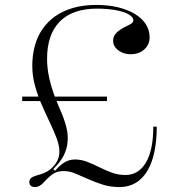

<svg xmlns="http://www.w3.org/2000/svg" viewBox="-20 -744 726 779"><path d="M122 15Q111 15 105 9.5Q99 4 99 -5Q99 -16 106.5 -22Q114 -28 131 -33Q143 -36 156.5 -41Q170 -46 183 -56Q203 -73 212 -90.5Q221 -108 221 -129Q221 -153 210 -182.5Q199 -212 182.5 -246.5Q166 -281 149.5 -318.5Q133 -356 122 -396Q111 -436 111 -477Q111 -519 121 -557Q131 -595 152 -625.5Q173 -656 204 -678Q235 -700 277 -712Q319 -724 370 -724Q419 -724 458.5 -714.5Q498 -705 527 -687.5Q556 -670 571.5 -646Q587 -622 587 -592Q587 -563 565.5 -543.5Q544 -524 510 -524Q490 -524 474 -531.5Q458 -539 448.5 -551Q439 -563 439 -578Q439 -594 447.5 -605Q456 -616 468.5 -624Q481 -632 493 -637.5Q505 -643 513 -648.5Q521 -654 521 -661Q521 -675 501.5 -686Q482 -697 448.5 -703Q415 -709 373 -709Q324 -709 285.5 -695.5Q247 -682 221.5 -655.5Q196 -629 183.5 -591.5Q171 -554 171 -505Q171 -466 180 -426.5Q189 -387 203 -350.5Q217 -314 230 -285Q243 -254 250.5 -222.5Q258 -191 253 -159Q250 -135 236.5 -109.5Q223 -84 196 -58L203 -51Q218 -68 231 -78Q244 -88 257 -92.5Q270 -97 284 -97Q309 -97 333.5 -87.5Q358 -78 383 -65.5Q408 -53 434 -43.5Q460 -34 489 -34Q542 -34 572 -84.5Q602 -135 602 -230H616Q616 -174 606.5 -128.5Q597 -83 578 -51Q559 -19 530.5 -2Q502 15 465 15Q428 15 396.5 5Q365 -5 337.5 -17.5Q310 -30 285.5 -40Q261 -50 239 -50Q217 -50 201.5 -42Q186 -34 166 -13Q152 3 142 9Q132 15 122 15ZM70 -334V-352H414V-334Z"/></svg>

Font: Kalnia Thin Light
Style: Regular
Weight: 300
Version: Version 1.105